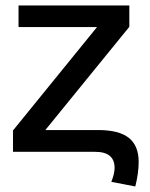

<svg xmlns="http://www.w3.org/2000/svg" viewBox="-20 -548 540 693"><path d="M26.9 0V-77.1L330.1 -450.2H46.9V-528.3H446.8V-451.2L143.6 -78.6H334.5Q409.7 -78.6 445.1 -50.3Q480.5 -22 480.5 36.1Q480.5 77.1 468.3 125L381.8 108.4Q393.6 78.6 393.6 58.1Q393.6 0 323.7 0Z"/></svg>

Font: Arimo Medium
Style: Regular
Weight: 500
Designer: Steve Matteson
Foundry: Monotype Imaging Inc.
Version: Version 1.33